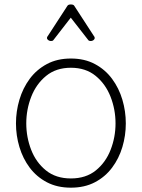

<svg xmlns="http://www.w3.org/2000/svg" viewBox="-20 -846 645 874"><path d="M211.9 -659.2Q205.6 -659.2 199.7 -663.3Q193.8 -667.5 193.8 -673.3Q193.8 -678.2 197.3 -681.6L287.1 -819.8Q291 -825.7 302.2 -825.7Q314.5 -825.7 317.9 -819.8L407.7 -681.6Q411.1 -678.2 411.1 -673.3Q411.1 -667.5 405.5 -663.3Q399.9 -659.2 393.1 -659.2Q384.8 -659.2 381.8 -663.6L302.2 -765.6L223.1 -663.6Q220.2 -659.2 211.9 -659.2ZM302.7 8.3Q240.2 8.3 193.4 -16.4Q146.5 -41 115.2 -82.8Q84 -124.5 68.4 -176.8Q52.7 -229 52.7 -284.2Q52.7 -339.4 68.4 -392.1Q84 -444.8 115.2 -487.1Q146.5 -529.3 193.4 -554.4Q240.2 -579.6 302.7 -579.6Q365.2 -579.6 412.1 -554.4Q459 -529.3 490.2 -487.1Q521.5 -444.8 537.1 -392.1Q552.7 -339.4 552.7 -284.2Q552.7 -229 537.1 -176.8Q521.5 -124.5 490.2 -82.8Q459 -41 412.1 -16.4Q365.2 8.3 302.7 8.3ZM302.7 -33.7Q371.1 -33.7 416.3 -70.3Q461.4 -106.9 483.6 -164.3Q505.9 -221.7 505.9 -284.2Q505.9 -347.7 483.2 -405.8Q460.4 -463.9 415.3 -500.7Q370.1 -537.6 302.7 -537.6Q235.4 -537.6 190.2 -500.7Q145 -463.9 122.3 -405.8Q99.6 -347.7 99.6 -284.2Q99.6 -221.7 121.8 -164.3Q144 -106.9 189.2 -70.3Q234.4 -33.7 302.7 -33.7Z"/></svg>

Font: Cutive Mono
Style: Regular
Weight: 400
Designer: Vernon Adams
Foundry: Vernon Adams
Version: Version 1.110; ttfautohint (v1.8.4.7-5d5b)